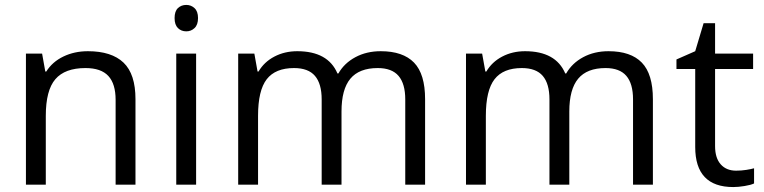

<svg xmlns="http://www.w3.org/2000/svg" viewBox="-20 -754 3120 784"><path d="M452.1 0V-346.2Q452.1 -411.6 422.4 -443.8Q392.6 -476.1 329.1 -476.1Q245.1 -476.1 206.1 -430.7Q167 -385.3 167 -280.8V0H85.9V-535.2H151.9L165 -461.9H168.9Q193.8 -501.5 238.8 -523.2Q283.7 -544.9 338.9 -544.9Q435.5 -544.9 484.4 -498.3Q533.2 -451.7 533.2 -349.1V0Z M780.8 0H699.7V-535.2H780.8ZM692.9 -680.2Q692.9 -708 706.5 -720.9Q720.2 -733.9 740.7 -733.9Q760.3 -733.9 774.4 -720.7Q788.6 -707.5 788.6 -680.2Q788.6 -652.8 774.4 -639.4Q760.3 -626 740.7 -626Q720.2 -626 706.5 -639.4Q692.9 -652.8 692.9 -680.2Z M1634.8 0V-348.1Q1634.8 -412.1 1607.4 -444.1Q1580.1 -476.1 1522.5 -476.1Q1446.8 -476.1 1410.6 -432.6Q1374.5 -389.2 1374.5 -298.8V0H1293.5V-348.1Q1293.5 -412.1 1266.1 -444.1Q1238.8 -476.1 1180.7 -476.1Q1104.5 -476.1 1069.1 -430.4Q1033.7 -384.8 1033.7 -280.8V0H952.6V-535.2H1018.6L1031.7 -461.9H1035.6Q1058.6 -501 1100.3 -522.9Q1142.1 -544.9 1193.8 -544.9Q1319.3 -544.9 1357.9 -454.1H1361.8Q1385.7 -496.1 1431.2 -520.5Q1476.6 -544.9 1534.7 -544.9Q1625.5 -544.9 1670.7 -498.3Q1715.8 -451.7 1715.8 -349.1V0Z M2564.9 0V-348.1Q2564.9 -412.1 2537.6 -444.1Q2510.3 -476.1 2452.6 -476.1Q2377 -476.1 2340.8 -432.6Q2304.7 -389.2 2304.7 -298.8V0H2223.6V-348.1Q2223.6 -412.1 2196.3 -444.1Q2168.9 -476.1 2110.8 -476.1Q2034.7 -476.1 1999.3 -430.4Q1963.9 -384.8 1963.9 -280.8V0H1882.8V-535.2H1948.7L1961.9 -461.9H1965.8Q1988.8 -501 2030.5 -522.9Q2072.3 -544.9 2124 -544.9Q2249.5 -544.9 2288.1 -454.1H2292Q2315.9 -496.1 2361.3 -520.5Q2406.7 -544.9 2464.8 -544.9Q2555.7 -544.9 2600.8 -498.3Q2646 -451.7 2646 -349.1V0Z M2985.8 -57.1Q3007.3 -57.1 3027.3 -60.3Q3047.4 -63.5 3059.1 -66.9V-4.9Q3045.9 1.5 3020.3 5.6Q2994.6 9.8 2974.1 9.8Q2818.8 9.8 2818.8 -153.8V-472.2H2742.2V-511.2L2818.8 -544.9L2853 -659.2H2899.9V-535.2H3055.2V-472.2H2899.9V-157.2Q2899.9 -108.9 2922.9 -83Q2945.8 -57.1 2985.8 -57.1Z"/></svg>

Font: Samim FD
Style: FD
Weight: 400
Foundry: DejaVu fonts team - Redesigned by Saber Rastikerdar
Version: Version 4.0.5